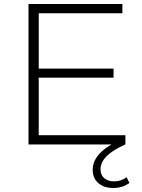

<svg xmlns="http://www.w3.org/2000/svg" viewBox="-20 -720 709 957"><path d="M605 -46V0H122V-700H590V-654H173V-378H546V-333H173V-46ZM544 217Q498 217 470 192.5Q442 168 442 127Q442 38 581 -22L605 0Q481 54 481 124Q481 153 500 168.5Q519 184 549 184Q566 184 582.5 178.5Q599 173 611 163L625 192Q591 217 544 217Z"/></svg>

Font: Hilab Light
Style: Regular
Weight: 300
Designer: Cristianderson Lima
Foundry: Cristianderson
Version: Version 1.0